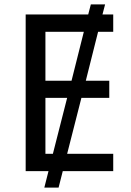

<svg xmlns="http://www.w3.org/2000/svg" viewBox="-20 -780 596 875"><path d="M496 0H266L247 75H182L201 0H97V-714H382L394 -760H459L447 -714H496V-635H427L371 -412H478V-334H351L286 -79H496ZM187 -412H306L362 -635H187ZM187 -79H221L286 -334H187Z"/></svg>

Font: TSCustom
Style: Regular
Weight: 400
Designer: Monotype Design Team
Foundry: Monotype Imaging Inc.
Version: Version 2.004; ttfautohint (v1.8.3) -l 8 -r 50 -G 200 -x 14 